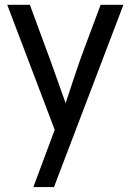

<svg xmlns="http://www.w3.org/2000/svg" viewBox="-20 -534 537 790"><path d="M205.1 0 9.8 -514.2H103L168.9 -335L186 -289.1L250 -109.9L271 -172.9Q275.9 -188 292.5 -237.5Q309.1 -287.1 327.1 -335L394 -514.2H487.8L202.1 235.8H117.2Z"/></svg>

Font: Sarala
Style: Regular
Weight: 400
Designer: Andres Torresi
Foundry: Huerta Tipografica
Version: Version 1.004;PS 001.003;hotconv 1.0.70;makeotf.lib2.5.58329